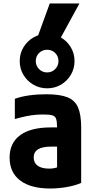

<svg xmlns="http://www.w3.org/2000/svg" viewBox="-20 -1070 540 1100"><path d="M267 10Q156 10 95.5 -36Q35 -82 35 -167Q35 -251 95.5 -295.5Q156 -340 271 -340H376V-230H273Q173 -230 173 -168Q173 -137 196 -120.5Q219 -104 261 -104Q286 -104 305.5 -110.5Q325 -117 343 -131L307 -58V-336Q307 -371 302 -387.5Q297 -404 280.5 -409Q264 -414 230 -414Q205 -414 182 -412Q159 -410 131.5 -404.5Q104 -399 65 -388V-504Q101 -517 147 -523.5Q193 -530 245 -530Q322 -530 365.5 -513Q409 -496 427 -454.5Q445 -413 445 -340V-22Q411 -7 363 1.5Q315 10 267 10ZM250 -564Q207 -564 171 -585Q135 -606 114 -641.5Q93 -677 93 -720Q93 -763 114 -798.5Q135 -834 171 -855Q207 -876 250 -876Q294 -876 329.5 -855Q365 -834 386 -798.5Q407 -763 407 -720Q407 -677 386 -641.5Q365 -606 329.5 -585Q294 -564 250 -564ZM250 -655Q277 -655 296 -674Q315 -693 315 -720Q315 -748 296 -766.5Q277 -785 250 -785Q223 -785 204 -766.5Q185 -748 185 -720Q185 -693 204 -674Q223 -655 250 -655ZM315 -830H185L265 -1050H435Z"/></svg>

Font: M PLUS 1 Code
Style: Bold
Weight: 700
Designer: Coji Morishita
Foundry: UNDERFOREST DESIGN
Version: Version 1.002